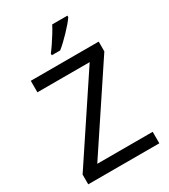

<svg xmlns="http://www.w3.org/2000/svg" viewBox="-225 -1051 1022 1158"><g transform="rotate(-30 286.0 -472.0)"><path d="M533 0H38V-68L414 -634H50V-714H523V-646L147 -80H533ZM438 -934Q429 -920 412 -900Q395 -880 374.5 -858.5Q354 -837 333.5 -817.5Q313 -798 295 -784H237V-796Q252 -815 269.5 -841Q287 -867 304 -894.5Q321 -922 332 -944H438Z"/></g></svg>

Font: Noto Sans Kawi
Style: Regular
Weight: 400
Designer: Fadhl Haqq
Version: Version 1.000